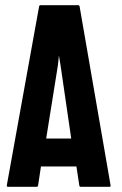

<svg xmlns="http://www.w3.org/2000/svg" viewBox="-20 -716 467 736"><path d="M6 -5 130 -692Q131 -696 135 -696H280Q284 -696 285 -692L404 -5Q405 0 400 0H289Q285 0 284 -5L273 -78H137L126 -5Q125 0 121 0H10Q6 0 6 -5ZM157 -185H253L212 -466L206 -503L202 -466Z"/></svg>

Font: Staatliches
Style: Regular
Weight: 400
Designer: Brian LaRossa & Erica Carras
Foundry: Type Brut Foundry
Version: Version 1.000; ttfautohint (v1.8.2) -l 8 -r 50 -G 200 -x 14 